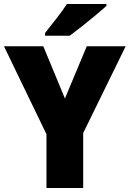

<svg xmlns="http://www.w3.org/2000/svg" viewBox="-20 -947 653 967"><path d="M307 -451 417 -714H613L399 -277V0H214V-271L0 -714H198ZM516 -917Q496 -899 462.5 -871Q429 -843 393 -814.5Q357 -786 331 -767H207V-781Q232 -813 264 -853.5Q296 -894 317 -927H516Z"/></svg>

Font: Noto Sans Lao SemiCondensed Black
Style: Regular
Weight: 900
Width: 4
Designer: Monotype Design Team
Foundry: Monotype Imaging Inc.
Version: Version 2.003; ttfautohint (v1.8.4.7-5d5b)